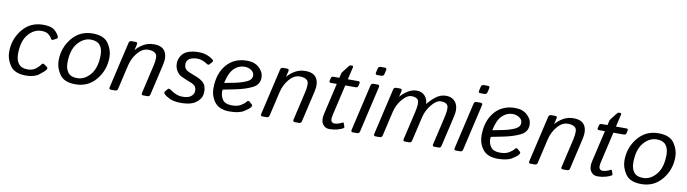

<svg xmlns="http://www.w3.org/2000/svg" viewBox="-32 -1299 6857 1915"><g transform="rotate(10 3396.0 -341.0)"><path d="M33.2 -196.3Q33.2 -325.7 113 -423.3Q192.9 -521 322.3 -521Q401.4 -521 435.1 -493.4Q468.8 -465.8 483.9 -432.6Q491.7 -415 477.1 -407.2L444.8 -390.1Q428.2 -381.3 418.9 -402.3Q412.1 -418 387.7 -437.7Q363.3 -457.5 315.9 -457.5Q239.7 -457.5 181.9 -389.2Q124 -320.8 124 -189Q124 -129.4 152.6 -92.3Q181.2 -55.2 244.6 -55.2Q294.9 -55.2 327.1 -81.3Q359.4 -107.4 373 -127.9Q384.3 -145 398.9 -134.8L429.7 -112.3Q443.8 -102.1 432.1 -85.4Q418 -65.9 370.1 -28.8Q322.3 8.3 238.3 8.3Q124 8.3 78.6 -56.9Q33.2 -122.1 33.2 -196.3Z M534.2 -196.3Q534.2 -325.2 614 -423.1Q693.8 -521 823.2 -521Q937.5 -521 982.9 -455.3Q1028.3 -389.6 1028.3 -316.4Q1028.3 -187.5 948.5 -89.6Q868.7 8.3 739.3 8.3Q625 8.3 579.6 -57.4Q534.2 -123 534.2 -196.3ZM625 -189Q625 -127.9 653.6 -91.6Q682.1 -55.2 745.6 -55.2Q821.8 -55.2 879.6 -124.3Q937.5 -193.4 937.5 -323.7Q937.5 -384.8 908.9 -421.1Q880.4 -457.5 816.9 -457.5Q740.7 -457.5 682.9 -388.4Q625 -319.3 625 -189Z M1099.1 0Q1077.1 0 1082 -22L1190.4 -490.7Q1195.3 -512.7 1217.3 -512.7H1258.3Q1280.3 -512.7 1275.4 -490.7L1262.2 -432.1H1264.2Q1293 -467.8 1339.1 -494.4Q1385.3 -521 1443.8 -521Q1526.9 -521 1557.1 -470.9Q1587.4 -420.9 1567.4 -334L1495.1 -22Q1490.2 0 1468.3 0H1426.3Q1404.3 0 1409.2 -22L1476.1 -310.5Q1498 -406.2 1474.6 -431.9Q1451.2 -457.5 1397.5 -457.5Q1338.9 -457.5 1290.8 -400.6Q1242.7 -343.8 1225.6 -270.5L1168 -22Q1163.1 0 1141.1 0Z M1636.2 -49.8Q1622.1 -64.9 1632.3 -76.7L1656.7 -105.5Q1667 -117.2 1688.5 -101.1Q1716.3 -80.1 1748.3 -67.6Q1780.3 -55.2 1815.4 -55.2Q1841.8 -55.2 1867.9 -62.3Q1894 -69.3 1911.1 -90.3Q1928.2 -111.3 1928.2 -132.3Q1928.2 -153.3 1922.1 -168Q1916 -182.6 1900.9 -192.9Q1885.7 -203.1 1870.6 -209Q1850.1 -216.8 1823.5 -227.5Q1796.9 -238.3 1773.9 -249Q1751.5 -259.8 1733.9 -279.8Q1716.3 -299.8 1708 -323.5Q1699.7 -347.2 1699.7 -374Q1699.7 -414.1 1724.1 -452.4Q1748.5 -490.7 1794.7 -505.9Q1840.8 -521 1895 -521Q1941.9 -521 1979.5 -507.6Q2017.1 -494.1 2043.5 -472.2Q2058.1 -460 2045.4 -445.8L2021 -418.5Q2011.7 -408.2 1989.7 -423.8Q1970.2 -437.5 1944.8 -446.3Q1919.4 -455.1 1892.6 -455.1Q1869.1 -455.1 1843 -448.2Q1816.9 -441.4 1801.3 -423.8Q1785.6 -406.2 1785.6 -381.8Q1785.6 -364.3 1790.5 -349.6Q1795.4 -335 1807.9 -325Q1820.3 -314.9 1834.5 -308.6Q1859.9 -296.9 1883.5 -288.6Q1907.2 -280.3 1926.8 -271.5Q1960.9 -256.8 1982.4 -237.3Q2003.9 -217.8 2011.5 -193.8Q2019 -169.9 2019 -142.1Q2019 -87.9 1985.1 -52.2Q1951.2 -16.6 1907.7 -4.2Q1864.3 8.3 1808.1 8.3Q1738.3 8.3 1696.5 -11Q1654.8 -30.3 1636.2 -49.8Z M2103 -193.4Q2103 -339.8 2179.4 -430.4Q2255.9 -521 2388.2 -521Q2463.9 -521 2510.5 -477.8Q2557.1 -434.6 2557.1 -379.9Q2557.1 -307.6 2488 -273.4Q2418.9 -239.3 2316.9 -218.8L2196.8 -194.8Q2193.8 -176.3 2193.8 -175.3Q2193.8 -127 2220.2 -91.3Q2246.6 -55.7 2312.5 -55.7Q2368.7 -55.7 2402.8 -76.2Q2437 -96.7 2449.2 -113.3Q2466.3 -136.2 2480 -123.5L2508.8 -98.6Q2518.1 -90.3 2505.9 -71.3Q2494.6 -53.7 2445.3 -22.7Q2396 8.3 2300.8 8.3Q2196.8 8.3 2149.9 -52Q2103 -112.3 2103 -193.4ZM2199.2 -262.7 2299.3 -282.2Q2367.7 -295.4 2419.4 -318.6Q2471.2 -341.8 2471.2 -383.8Q2471.2 -417 2441.2 -437.3Q2411.1 -457.5 2372.1 -457.5Q2313 -457.5 2266.8 -412.6Q2220.7 -367.7 2199.2 -262.7Z M2633.8 0Q2611.8 0 2616.7 -22L2725.1 -490.7Q2730 -512.7 2752 -512.7H2793Q2814.9 -512.7 2810.1 -490.7L2796.9 -432.1H2798.8Q2827.6 -467.8 2873.8 -494.4Q2919.9 -521 2978.5 -521Q3061.5 -521 3091.8 -470.9Q3122.1 -420.9 3102.1 -334L3029.8 -22Q3024.9 0 3002.9 0H2960.9Q2939 0 2943.8 -22L3010.7 -310.5Q3032.7 -406.2 3009.3 -431.9Q2985.8 -457.5 2932.1 -457.5Q2873.5 -457.5 2825.4 -400.6Q2777.3 -343.8 2760.3 -270.5L2702.6 -22Q2697.8 0 2675.8 0Z M3249.5 -448.2Q3227.5 -448.2 3231.4 -465.3L3238.3 -495.6Q3242.2 -512.7 3264.2 -512.7H3321.8L3332 -556.6Q3334.5 -565.9 3341.3 -575.2L3389.6 -637.2Q3402.8 -654.3 3408.7 -654.3H3425.8Q3440.4 -654.3 3436.5 -637.2L3407.7 -512.7H3511.7Q3533.7 -512.7 3529.8 -495.6L3522.9 -465.3Q3519 -448.2 3497.1 -448.2H3393.1L3321.3 -137.2Q3309.6 -85.9 3321.5 -70.6Q3333.5 -55.2 3350.6 -55.2Q3373 -55.2 3397 -63.7Q3420.9 -72.3 3429.2 -77.6Q3439.9 -84.5 3443.4 -74.7L3456.1 -39.6Q3459 -30.8 3450.7 -25.4Q3430.7 -12.7 3392.3 -2.2Q3354 8.3 3310.5 8.3Q3267.6 8.3 3242.9 -28.3Q3218.3 -64.9 3233.9 -131.8L3307.1 -448.2Z M3549.3 0Q3527.3 0 3532.2 -22L3640.6 -490.7Q3645.5 -512.7 3667.5 -512.7H3709.5Q3731.4 -512.7 3726.6 -490.7L3618.2 -22Q3613.3 0 3591.3 0ZM3689 -605.5Q3667 -605.5 3672.4 -627.4L3682.1 -669.4Q3687 -691.4 3709 -691.4H3751Q3772.9 -691.4 3768.1 -669.4L3758.3 -627.4Q3752.9 -605.5 3731 -605.5Z M3778.8 0Q3756.8 0 3761.7 -22L3870.1 -490.7Q3875 -512.7 3897 -512.7H3938Q3960 -512.7 3955.1 -490.7L3941.9 -432.1H3943.8Q3972.7 -467.3 4016.4 -494.1Q4060.1 -521 4104 -521Q4157.7 -521 4188.2 -487.1Q4218.8 -453.1 4218.8 -406.7H4220.7Q4251.5 -446.8 4298.6 -483.9Q4345.7 -521 4401.9 -521Q4470.2 -521 4502.9 -470.9Q4535.6 -420.9 4515.6 -334L4443.4 -22Q4438.5 0 4416.5 0H4374.5Q4352.5 0 4357.4 -22L4423.3 -305.7Q4445.3 -400.9 4429.7 -429.2Q4414.1 -457.5 4360.4 -457.5Q4316.4 -457.5 4267.8 -398.7Q4219.2 -339.8 4203.1 -270.5L4145.5 -22Q4140.6 0 4118.7 0H4076.7Q4054.7 0 4059.6 -22L4125.5 -305.7Q4147.5 -400.9 4131.8 -429.2Q4116.2 -457.5 4062.5 -457.5Q4018.6 -457.5 3970.5 -400.6Q3922.4 -343.8 3905.3 -270.5L3847.7 -22Q3842.8 0 3820.8 0Z M4593.3 0Q4571.3 0 4576.2 -22L4684.6 -490.7Q4689.5 -512.7 4711.4 -512.7H4753.4Q4775.4 -512.7 4770.5 -490.7L4662.1 -22Q4657.2 0 4635.3 0ZM4732.9 -605.5Q4710.9 -605.5 4716.3 -627.4L4726.1 -669.4Q4731 -691.4 4752.9 -691.4H4794.9Q4816.9 -691.4 4812 -669.4L4802.2 -627.4Q4796.9 -605.5 4774.9 -605.5Z M4818.4 -193.4Q4818.4 -339.8 4894.8 -430.4Q4971.2 -521 5103.5 -521Q5179.2 -521 5225.8 -477.8Q5272.5 -434.6 5272.5 -379.9Q5272.5 -307.6 5203.4 -273.4Q5134.3 -239.3 5032.2 -218.8L4912.1 -194.8Q4909.2 -176.3 4909.2 -175.3Q4909.2 -127 4935.5 -91.3Q4961.9 -55.7 5027.8 -55.7Q5084 -55.7 5118.2 -76.2Q5152.3 -96.7 5164.6 -113.3Q5181.6 -136.2 5195.3 -123.5L5224.1 -98.6Q5233.4 -90.3 5221.2 -71.3Q5210 -53.7 5160.6 -22.7Q5111.3 8.3 5016.1 8.3Q4912.1 8.3 4865.2 -52Q4818.4 -112.3 4818.4 -193.4ZM4914.6 -262.7 5014.6 -282.2Q5083 -295.4 5134.8 -318.6Q5186.5 -341.8 5186.5 -383.8Q5186.5 -417 5156.5 -437.3Q5126.5 -457.5 5087.4 -457.5Q5028.3 -457.5 4982.2 -412.6Q4936 -367.7 4914.6 -262.7Z M5349.1 0Q5327.1 0 5332 -22L5440.4 -490.7Q5445.3 -512.7 5467.3 -512.7H5508.3Q5530.3 -512.7 5525.4 -490.7L5512.2 -432.1H5514.2Q5543 -467.8 5589.1 -494.4Q5635.3 -521 5693.8 -521Q5776.9 -521 5807.1 -470.9Q5837.4 -420.9 5817.4 -334L5745.1 -22Q5740.2 0 5718.3 0H5676.3Q5654.3 0 5659.2 -22L5726.1 -310.5Q5748 -406.2 5724.6 -431.9Q5701.2 -457.5 5647.5 -457.5Q5588.9 -457.5 5540.8 -400.6Q5492.7 -343.8 5475.6 -270.5L5418 -22Q5413.1 0 5391.1 0Z M5964.8 -448.2Q5942.9 -448.2 5946.8 -465.3L5953.6 -495.6Q5957.5 -512.7 5979.5 -512.7H6037.1L6047.4 -556.6Q6049.8 -565.9 6056.6 -575.2L6105 -637.2Q6118.2 -654.3 6124 -654.3H6141.1Q6155.8 -654.3 6151.9 -637.2L6123 -512.7H6227.1Q6249 -512.7 6245.1 -495.6L6238.3 -465.3Q6234.4 -448.2 6212.4 -448.2H6108.4L6036.6 -137.2Q6024.9 -85.9 6036.9 -70.6Q6048.8 -55.2 6065.9 -55.2Q6088.4 -55.2 6112.3 -63.7Q6136.2 -72.3 6144.5 -77.6Q6155.3 -84.5 6158.7 -74.7L6171.4 -39.6Q6174.3 -30.8 6166 -25.4Q6146 -12.7 6107.7 -2.2Q6069.3 8.3 6025.9 8.3Q5982.9 8.3 5958.3 -28.3Q5933.6 -64.9 5949.2 -131.8L6022.5 -448.2Z M6265.1 -196.3Q6265.1 -325.2 6345 -423.1Q6424.8 -521 6554.2 -521Q6668.5 -521 6713.9 -455.3Q6759.3 -389.6 6759.3 -316.4Q6759.3 -187.5 6679.4 -89.6Q6599.6 8.3 6470.2 8.3Q6356 8.3 6310.5 -57.4Q6265.1 -123 6265.1 -196.3ZM6356 -189Q6356 -127.9 6384.5 -91.6Q6413.1 -55.2 6476.6 -55.2Q6552.7 -55.2 6610.6 -124.3Q6668.5 -193.4 6668.5 -323.7Q6668.5 -384.8 6639.9 -421.1Q6611.3 -457.5 6547.9 -457.5Q6471.7 -457.5 6413.8 -388.4Q6356 -319.3 6356 -189Z"/></g></svg>

Font: Istok Web
Style: BoldItalic
Weight: 700
Italic angle: -13°
Designer: Andrey V. Panov
Foundry: Andrey V. Panov
Version: Version 1.0.2g